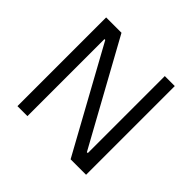

<svg xmlns="http://www.w3.org/2000/svg" viewBox="-169 -890 1076 1076"><g transform="rotate(45 369.5 -351.5)"><path d="M132.3 -703.1H219.2L606.4 0H519ZM209.5 -703.1V-610.4H161.1V-703.1ZM575.7 -92.8V0H544.4V-92.8ZM176.8 -703.1V0H97.7V-703.1ZM641.6 -703.1V0H562.5V-703.1Z"/></g></svg>

Font: Wand UI Pro
Style: Regular
Weight: 400
Designer: Andreas Faust
Version: Version 1.003;FEAKit 1.0